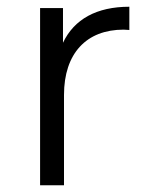

<svg xmlns="http://www.w3.org/2000/svg" viewBox="-20 -550 441 570"><path d="M167 -526H99V0H170V-268C170 -392 237 -462 347 -462C352 -462 358 -461 364 -461V-530C267 -530 200 -493 167 -423Z"/></svg>

Font: Talent
Style: Regular
Weight: 400
Designer: Mike Powis
Version: Version 1.001;hotconv 1.0.109;makeotfexe 2.5.65596